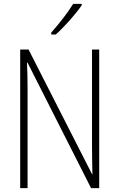

<svg xmlns="http://www.w3.org/2000/svg" viewBox="-20 -969 615 989"><path d="M401 -942V-949H357C327 -901 287 -850 244 -801V-791H267C310 -829 369 -895 401 -942ZM491 0V-714H454V-211C454 -174 455 -120 456 -72H454L127 -714H84V0H122V-512C122 -566 121 -606 119 -646H122L449 0Z"/></svg>

Font: Noto Sans Ethiopic Condensed ExtraLight
Style: Regular
Weight: 200
Width: 3
Designer: Monotype Design Team
Foundry: Monotype Imaging Inc.
Version: Version 2.102